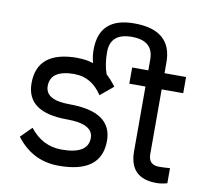

<svg xmlns="http://www.w3.org/2000/svg" viewBox="-77 -770 934 856"><g transform="rotate(10 390.5 -342.0)"><path d="M561.5 -488.3V-537.1Q561.5 -622.6 463.9 -622.6Q366.2 -622.6 366.2 -537.1Q366.2 -479 381.8 -438Q402.3 -419.9 424.8 -390.1L366.2 -341.3Q317.9 -414.6 241.7 -414.6V-415Q131.8 -415 131.8 -341.8Q131.8 -278.3 241.7 -278.3Q434.6 -278.3 434.6 -146.5Q434.6 0 241.7 0Q122.1 0 48.8 -97.7L97.7 -146.5Q154.8 -73.2 241.7 -73.2Q361.3 -73.2 361.3 -146.5Q361.3 -210 241.7 -210Q58.6 -210 58.6 -341.8Q58.6 -488.3 241.7 -488.3V-487.8Q282.2 -487.8 313.5 -477.1Q305.2 -504.4 305.2 -537.1Q305.2 -683.6 463.9 -683.6Q634.8 -683.6 634.8 -537.1V-488.3H732.4V-415H634.8V-122.1Q634.8 -73.2 683.6 -73.2Q695.8 -73.2 708 -74Q720.2 -74.7 732.4 -75.7V-7.3Q708 0 683.6 0Q561.5 0 561.5 -122.1V-415H488.3V-488.3Z"/></g></svg>

Font: Sanitrixie
Style: Regular
Weight: 400
Designer: Jayvee D. Enaguas (Grand Chaos)
Version: Version 1.1 - 6/9/2013